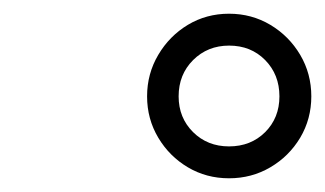

<svg xmlns="http://www.w3.org/2000/svg" viewBox="-20 -820 474 280"><path d="M314 -560Q281 -560 254 -576Q227 -592 210.8 -619.2Q194.5 -646.5 194.5 -679.5Q194.5 -712.5 210.8 -740Q227 -767.5 254 -783.8Q281 -800 314 -800Q347 -800 374.2 -783.8Q401.5 -767.5 417.8 -740Q434 -712.5 434 -679.5Q434 -646.5 417.8 -619.2Q401.5 -592 374.2 -576Q347 -560 314 -560ZM314 -606.5Q345.8 -606.5 366.7 -627.3Q387.5 -648.1 387.5 -679.5Q387.5 -711.2 366.7 -732.4Q345.9 -753.5 314.1 -753.5Q282.8 -753.5 261.6 -732.4Q240.5 -711.3 240.5 -679.5Q240.5 -648.2 261.6 -627.3Q282.6 -606.5 314 -606.5Z"/></svg>

Font: Bodoni Moda
Style: Italic
Weight: 400
Italic angle: -13°
Designer: Owen Earl
Foundry: indestructible type
Version: Version 2.005